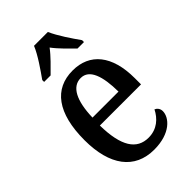

<svg xmlns="http://www.w3.org/2000/svg" viewBox="-233 -848 940 940"><g transform="rotate(-45 236.5 -378.0)"><path d="M106 -619V-606H151C180 -635 218 -671 244 -706C270 -671 309 -634 337 -606H382V-619C355 -657 311 -721 292 -766H196C178 -721 133 -657 106 -619ZM253 10C366 10 416 -50 416 -94C416 -112 405 -124 393 -129C372 -87 334 -51 275 -51C194 -51 150 -116 148 -262H433V-305C433 -463 362 -547 244 -547C117 -547 44 -452 44 -264C44 -90 118 10 253 10ZM330 -315H150C153 -429 186 -493 246 -493C306 -493 329 -422 330 -315Z"/></g></svg>

Font: Noto Serif Condensed Medium
Style: Regular
Weight: 500
Width: 3
Designer: Monotype Design Team
Foundry: Monotype Imaging Inc.
Version: Version 2.015